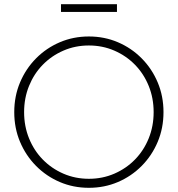

<svg xmlns="http://www.w3.org/2000/svg" viewBox="-20 -885 848 916"><path d="M404 11Q330 11 265.5 -16.5Q201 -44 152 -93.5Q103 -143 75.5 -208.5Q48 -274 48 -350Q48 -426 75.5 -491.5Q103 -557 152 -606.5Q201 -656 265.5 -683.5Q330 -711 404 -711Q478 -711 542.5 -683.5Q607 -656 656 -606.5Q705 -557 732.5 -491.5Q760 -426 760 -350Q760 -274 732.5 -208.5Q705 -143 656 -93.5Q607 -44 542.5 -16.5Q478 11 404 11ZM404 -32Q469 -32 525.5 -56.5Q582 -81 624 -124Q666 -167 689.5 -225Q713 -283 713 -350Q713 -417 689.5 -475Q666 -533 624 -576Q582 -619 525.5 -643.5Q469 -668 404 -668Q339 -668 282.5 -643.5Q226 -619 184 -576Q142 -533 118.5 -475Q95 -417 95 -350Q95 -283 118.5 -225Q142 -167 184 -124Q226 -81 282.5 -56.5Q339 -32 404 -32ZM271 -828V-865H538V-828Z"/></svg>

Font: Red Hat Display
Style: Regular
Weight: 300
Designer: Pentagram, MCKL
Foundry: Pentagram, MCKL
Version: Version 1.023